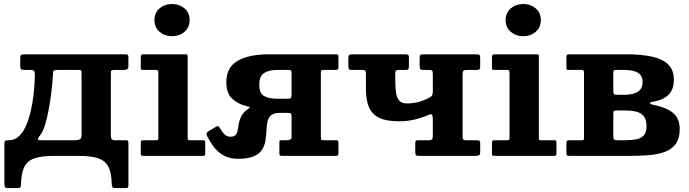

<svg xmlns="http://www.w3.org/2000/svg" viewBox="-20 -798 3525 983"><path d="M273.5 -440H382.5Q394 -440 395.7 -436.5Q397.5 -433 397.5 -423V-105Q397.5 -88 387 -84Q376.5 -80 363.5 -80H200.5Q189.5 -80 181.9 -80.4Q174.3 -80.8 174.3 -86.3Q174.3 -91.8 186.5 -107Q199.5 -123.3 209.9 -156.5Q220.3 -189.8 228 -230.1Q235.8 -270.5 240.9 -309.4Q246 -348.2 248.5 -376.9Q251 -405.5 251 -414Q251 -430.5 254.3 -435.2Q257.5 -440 273.5 -440ZM547.5 -422Q547.5 -434.5 551 -437.2Q554.5 -440 566.5 -440H616.5Q626 -440 631.8 -444Q637.5 -448 637.5 -461V-503Q637.5 -514.5 634.3 -517.2Q631 -520 619.5 -520H108.5Q95 -520 89.2 -517.2Q83.5 -514.5 83.5 -500V-465Q83.5 -449 87 -444.5Q90.5 -440 106 -440H135Q152 -440 155.2 -433.7Q158.5 -427.5 158.5 -410.5Q158.5 -400 157 -372.1Q155.5 -344.2 151 -306.7Q146.5 -269.2 137.5 -229.8Q128.5 -190.3 114 -156.3Q99.5 -122.3 77.8 -101.2Q56 -80 25.5 -80Q11.5 -80 7 -77Q2.5 -74 2.5 -66V139.5Q2.5 150.5 4.8 157.8Q7 165 19.5 165H68.5Q81.5 165 84.3 160.5Q87 156 87.5 144.5Q89 89 104 57.5Q119 26 155.5 13Q192 0 257.5 0H382.5Q447.5 0 483.8 12.8Q520 25.5 535.3 56.2Q550.5 87 552 141.5Q552.5 153.5 555 159.2Q557.5 165 571.5 165H618.5Q630 165 633.8 162.8Q637.5 160.5 637.5 149.5V-64Q637.5 -71 635.5 -75.5Q633.5 -80 626.5 -80H566.5Q547.5 -80 547.5 -102Z M770.7 -695Q770.7 -657.2 797.2 -634.9Q823.8 -612.5 860.8 -612.5Q898 -612.5 924.4 -634.9Q950.8 -657.2 950.8 -695Q950.8 -733 924.4 -755.3Q898 -777.5 860.8 -777.5Q823.8 -777.5 797.2 -755.3Q770.7 -733 770.7 -695ZM780 -440Q790.7 -440 790.7 -427.5V-92.5Q790.7 -84.5 788.7 -82.3Q786.7 -80 778.5 -80H715.7Q706.7 -80 703.7 -77.5Q700.7 -75 700.7 -65.3V-12.3Q700.7 -4.3 703.6 -2.1Q706.5 0 714.5 0H1016.5Q1025.8 0 1028.3 -2.4Q1030.8 -4.7 1030.8 -13.8V-69Q1030.8 -76.8 1028.1 -78.4Q1025.5 -80 1017.8 -80H951.3Q944.5 -80 942.6 -82.6Q940.8 -85.3 940.8 -92.3V-509.8Q940.8 -516.5 938.5 -518.3Q936.3 -520 929.8 -520H714.2Q700.7 -520 700.7 -506.5V-451Q700.7 -444 703.1 -442Q705.5 -440 712.5 -440Z M1455 -292.5H1402.5Q1356.8 -292.5 1332.1 -306.3Q1307.5 -320 1307.5 -364Q1307.5 -408.5 1332.1 -424.2Q1356.8 -440 1402.5 -440H1452.8Q1467.5 -440 1470.1 -437Q1472.8 -434 1472.8 -419.2V-313.5Q1472.8 -302.3 1469.6 -297.4Q1466.5 -292.5 1455 -292.5ZM1040 -102Q1053 -76.5 1068 -55.1Q1083 -33.7 1101.5 -18Q1120 -2.2 1144.1 6.4Q1168.3 15 1198.8 15Q1250.3 15 1279.3 2.3Q1308.3 -10.5 1321.6 -31.5Q1335 -52.5 1338.9 -77.5Q1342.8 -102.5 1343.8 -127.5Q1344.8 -152.5 1349 -173.5Q1353.3 -194.5 1367 -207.2Q1380.8 -220 1411.3 -220H1452.8Q1465.8 -220 1469.3 -216.7Q1472.8 -213.5 1472.8 -200.7V-96Q1472.8 -86 1464.8 -83Q1456.8 -80 1446.5 -80H1423.3Q1412.8 -80 1411.5 -77.3Q1410.3 -74.5 1410.3 -63.8V-14.8Q1410.3 -4.5 1412.8 -2.2Q1415.3 0 1425 0H1698.3Q1706.8 0 1709.8 -2.6Q1712.8 -5.2 1712.8 -14V-65.3Q1712.8 -75.3 1709.6 -77.6Q1706.5 -80 1697.5 -80H1638.8Q1626.3 -80 1624.5 -83.5Q1622.8 -87 1622.8 -99.3V-421.2Q1622.8 -433 1624.5 -436.5Q1626.3 -440 1638 -440H1696.8Q1706.8 -440 1709.8 -443.1Q1712.8 -446.2 1712.8 -456.7V-505Q1712.8 -514.3 1710.8 -517.1Q1708.8 -520 1700 -520H1356.2Q1254.2 -520 1196.5 -486.4Q1138.7 -452.7 1138.7 -377.5Q1138.7 -321.7 1167.7 -293.7Q1196.8 -265.7 1244 -254Q1262 -249.5 1259.8 -247.9Q1257.5 -246.2 1246.5 -237.7Q1224.8 -221.5 1215.3 -202.8Q1205.8 -184 1202.6 -165.5Q1199.5 -147 1196.9 -131.8Q1194.3 -116.5 1186.3 -107.3Q1178.3 -98 1159 -98Q1143.3 -98 1131.1 -108.6Q1119 -119.3 1106.8 -140.8Q1103.3 -146.8 1099.3 -150.4Q1095.3 -154 1087.3 -149.8L1049.3 -127.3Q1037.8 -120.5 1037.5 -114.3Q1037.3 -108 1040 -102Z M2196 -414V-334Q2196 -314 2190.8 -307.6Q2185.5 -301.3 2173 -295.5Q2142 -280 2115.9 -274.1Q2089.8 -268.3 2063.5 -268.3Q2035.3 -268.3 2022.6 -284.4Q2010 -300.5 2006.8 -329.5Q2003.5 -358.5 2003.5 -397V-418.5Q2003.5 -432 2007 -436Q2010.5 -440 2023 -440H2055Q2066.5 -440 2070 -443.5Q2073.5 -447 2073.5 -459V-504Q2073.5 -515 2068.5 -517.5Q2063.5 -520 2053.5 -520H1783.5Q1772.5 -520 1768 -516.5Q1763.5 -513 1763.5 -501V-463Q1763.5 -450 1766 -445Q1768.5 -440 1781 -440H1834Q1845.5 -440 1849.5 -436.2Q1853.5 -432.5 1853.5 -420.5V-342Q1853.5 -288 1868.2 -251.2Q1883 -214.5 1920 -195.7Q1957 -177 2023.5 -177Q2064.5 -177 2103 -186Q2141.5 -195 2174.5 -210Q2188.3 -216.2 2192.1 -209.1Q2196 -202 2196 -188.5V-105Q2196 -91 2192.8 -85.5Q2189.5 -80 2175 -80H2120.5Q2110.5 -80 2108.3 -76.3Q2106 -72.5 2106 -62V-22Q2106 -8 2109.3 -4Q2112.5 0 2126 0H2413.5Q2428 0 2433.3 -3.2Q2438.5 -6.5 2438.5 -22V-64Q2438.5 -75 2433.8 -77.5Q2429 -80 2419 -80H2367Q2356 -80 2352.3 -83.3Q2348.5 -86.5 2348.5 -97V-417Q2348.5 -433.5 2354 -436.7Q2359.5 -440 2376 -440H2419Q2430.5 -440 2434.5 -443.2Q2438.5 -446.5 2438.5 -457V-501Q2438.5 -514 2434.5 -517Q2430.5 -520 2418.5 -520H2148.5Q2135.5 -520 2132 -516.2Q2128.5 -512.5 2128.5 -499V-459.5Q2128.5 -450 2131.8 -445Q2135 -440 2145.5 -440H2174.5Q2190.5 -440 2193.3 -435Q2196 -430 2196 -414Z M2568.7 -695Q2568.7 -657.2 2595.2 -634.9Q2621.8 -612.5 2658.8 -612.5Q2696 -612.5 2722.4 -634.9Q2748.8 -657.2 2748.8 -695Q2748.8 -733 2722.4 -755.3Q2696 -777.5 2658.8 -777.5Q2621.8 -777.5 2595.2 -755.3Q2568.7 -733 2568.7 -695ZM2578 -440Q2588.7 -440 2588.7 -427.5V-92.5Q2588.7 -84.5 2586.7 -82.3Q2584.7 -80 2576.5 -80H2513.7Q2504.7 -80 2501.7 -77.5Q2498.7 -75 2498.7 -65.3V-12.3Q2498.7 -4.3 2501.6 -2.1Q2504.5 0 2512.5 0H2814.5Q2823.8 0 2826.3 -2.4Q2828.8 -4.7 2828.8 -13.8V-69Q2828.8 -76.8 2826.1 -78.4Q2823.5 -80 2815.8 -80H2749.3Q2742.5 -80 2740.6 -82.6Q2738.8 -85.3 2738.8 -92.3V-509.8Q2738.8 -516.5 2736.5 -518.3Q2734.3 -520 2727.8 -520H2512.2Q2498.7 -520 2498.7 -506.5V-451Q2498.7 -444 2501.1 -442Q2503.5 -440 2510.5 -440Z M2958 -440Q2970 -440 2970 -428V-94Q2970 -86 2968.5 -83Q2967 -80 2958.5 -80H2896.5Q2887.5 -80 2883.7 -77.5Q2880 -75 2880 -65V-12Q2880 -4 2883.5 -2Q2887 0 2895.5 0H3207.5Q3256.5 0 3301.9 -3.6Q3347.3 -7.2 3383 -20.1Q3418.8 -33 3439.4 -61Q3460 -89 3460 -137.5Q3460 -192 3425.1 -220.5Q3390.3 -249 3318 -263Q3309 -265 3308.5 -269.9Q3308 -274.8 3319 -276.5Q3374.8 -285 3402.4 -312.5Q3430 -340 3430 -390Q3430 -440 3400.9 -468.2Q3371.8 -496.5 3317.4 -508.2Q3263 -520 3187.5 -520H2892Q2880 -520 2880 -507V-452Q2880 -444.5 2881.5 -442.2Q2883 -440 2890.5 -440ZM3120 -424Q3120 -433.5 3122.5 -436.7Q3125 -440 3134 -440H3172.5Q3201.8 -440 3223.6 -434.6Q3245.5 -429.2 3257.8 -415.6Q3270 -402 3270 -377.5Q3270 -353 3257.8 -338.9Q3245.5 -324.8 3223.6 -318.6Q3201.8 -312.5 3172.5 -312.5H3139Q3126 -312.5 3123 -316.8Q3120 -321 3120 -334.5ZM3120 -211.5Q3120 -226.5 3122 -229.5Q3124 -232.5 3139 -232.5H3180Q3210.5 -232.5 3235.5 -226.9Q3260.5 -221.2 3275.2 -204.1Q3290 -187 3290 -152.5Q3290 -119.3 3275.2 -103.9Q3260.5 -88.5 3235.5 -84.3Q3210.5 -80 3180 -80H3143Q3127.5 -80 3123.8 -84Q3120 -88 3120 -102.5Z"/></svg>

Font: Besley
Style: Regular
Weight: 400
Designer: Owen Earl
Foundry: indestructible type*
Version: Version 4.000